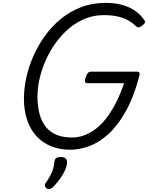

<svg xmlns="http://www.w3.org/2000/svg" viewBox="-20 -1020 1026 1332"><path d="M465 19Q391 18 332 -6.5Q273 -31 231.5 -77Q190 -123 168 -188.5Q146 -254 146 -336Q146 -404 162 -479Q178 -554 210.5 -628.5Q243 -703 290.5 -769.5Q338 -836 401 -888Q464 -940 542 -970Q620 -1000 714 -1000Q775 -1000 825.5 -986.5Q876 -973 915 -946.5Q954 -920 981 -881Q989 -870 984.5 -861.5Q980 -853 966 -842Q953 -832 943 -830.5Q933 -829 920 -841Q895 -865 864 -881.5Q833 -898 793 -906.5Q753 -915 700 -915Q631 -915 570.5 -890.5Q510 -866 459 -823Q408 -780 367.5 -724Q327 -668 298.5 -604.5Q270 -541 255 -476Q240 -411 240 -351Q240 -282 254.5 -228.5Q269 -175 298.5 -139Q328 -103 373 -84.5Q418 -66 479 -66Q520 -66 560.5 -80Q601 -94 640 -122.5Q679 -151 714.5 -196Q750 -241 782 -302.5Q814 -364 841 -443H588Q573 -443 570 -452Q567 -461 574 -483Q582 -506 590.5 -514.5Q599 -523 614 -523H929Q944 -523 947.5 -514.5Q951 -506 944 -483Q905 -340 850 -243.5Q795 -147 731 -89Q667 -31 598.5 -6Q530 19 465 19ZM305 288Q293 280 291.5 269Q290 258 299 247Q317 220 329 198Q341 176 348 153Q355 130 358 100Q360 83 371.5 76Q383 69 402 69Q425 69 436 80Q447 91 445 110Q443 135 430 163.5Q417 192 397 219.5Q377 247 354 272Q341 285 329 290Q317 295 305 288Z"/></svg>

Font: Playwrite CZ
Style: Regular
Weight: 400
Designer: Veronika Burian, José Scaglione
Foundry: TypeTogether
Version: Version 1.002